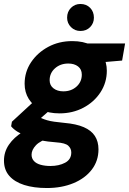

<svg xmlns="http://www.w3.org/2000/svg" viewBox="-50 -715 650 967"><path d="M186 232Q120 232 71.5 216.5Q23 201 -3.5 170.5Q-30 140 -30 94Q-30 50 -5 13.5Q20 -23 65 -51Q110 -79 171 -99L205 -22Q153 -7 131 16.5Q109 40 109 64Q109 83 121 96Q133 109 155 115Q177 121 204 121Q247 121 278 104.5Q309 88 309 53Q309 33 294 19Q279 5 234 2Q190 -1 153 -9Q116 -17 87 -28Q58 -39 37.5 -52Q17 -65 6 -79L10 -102L139 -221L234 -189L80 -54L139 -131Q149 -124 160.5 -119Q172 -114 187 -109.5Q202 -105 223.5 -102Q245 -99 275 -96Q334 -91 372 -74.5Q410 -58 428 -30Q446 -2 446 37Q446 95 412.5 139Q379 183 320 207.5Q261 232 186 232ZM250 -144Q194 -144 155 -163.5Q116 -183 95 -216.5Q74 -250 74 -293Q74 -353 106.5 -401.5Q139 -450 193 -479Q247 -508 314 -508Q370 -508 409 -488Q448 -468 468 -434.5Q488 -401 488 -359Q488 -299 456 -250Q424 -201 370 -172.5Q316 -144 250 -144ZM269 -255Q309 -255 335.5 -279Q362 -303 362 -339Q362 -366 343 -380.5Q324 -395 294 -395Q254 -395 227 -371Q200 -347 200 -311Q200 -285 219.5 -270Q239 -255 269 -255ZM377 -394 372 -496H580L565 -410ZM355 -559Q327 -559 307.5 -578.5Q288 -598 288 -626Q288 -656 307.5 -675.5Q327 -695 355 -695Q385 -695 404 -675.5Q423 -656 423 -626Q423 -598 404 -578.5Q385 -559 355 -559Z"/></svg>

Font: DM Sans 24pt Black
Style: Italic
Weight: 900
Italic angle: -10°
Designer: Colophon Foundry, Jonny Pinhorn
Foundry: Colophon Foundry
Version: Version 4.004;gftools[0.9.30]